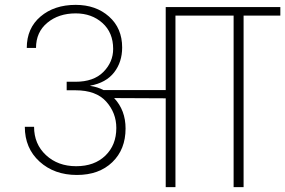

<svg xmlns="http://www.w3.org/2000/svg" viewBox="-20 -769 1172 789"><path d="M290 -433Q365 -433 405 -473.5Q445 -514 445 -568Q445 -635 401 -674.5Q357 -714 291 -714Q221 -714 174.5 -675.5Q128 -637 128 -572H90Q90 -653 146.5 -701Q203 -749 291 -749Q374 -749 428 -701Q482 -653 482 -574Q482 -514 449 -471.5Q416 -429 351 -417V-416Q380 -412 405 -399H661V-740H1132V-705H981V0H940V-705H701V0H661V-365L449 -366Q496 -316 496 -241Q496 -155 441.5 -102.5Q387 -50 296 -50Q203 -50 142.5 -105Q82 -160 82 -248H120Q120 -177 169 -131.5Q218 -86 293 -86Q368 -86 413 -129.5Q458 -173 458 -243Q458 -305 416.5 -351.5Q375 -398 290 -398H254V-433Z"/></svg>

Font: Poppins ExtraLight
Style: Regular
Weight: 275
Designer: Ninad Kale (Devanagari), Jonny Pinhorn (Latin)
Foundry: Indian Type Foundry
Version: Version 3.200;PS 1.000;hotconv 16.6.54;makeotf.lib2.5.65590